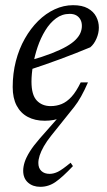

<svg xmlns="http://www.w3.org/2000/svg" viewBox="-20 -456 412 741"><path d="M266.5 -43.5 178 67Q160 89.5 149 109Q138 128.5 133 144.2Q128 160 128 173Q128 193 139.8 204Q151.5 215 171.5 215Q187 215 203.8 206.8Q220.5 198.5 252.5 172L261.5 185Q221.5 227.5 194.5 246.2Q167.5 265 135.5 265Q106.5 265 88 248.5Q69.5 232 69.5 203Q69.5 187.5 75.2 169.5Q81 151.5 95 129Q109 106.5 133.5 78.5L211 -9.5L217 -2.5Q203 4 187 7Q171 10 152.5 10Q115 10 87.2 -4.8Q59.5 -19.5 44.2 -48.5Q29 -77.5 29 -120Q29 -172.5 41.2 -220Q53.5 -267.5 75.8 -306.8Q98 -346 127.2 -375Q156.5 -404 191 -420Q225.5 -436 262 -436Q297 -436 319 -423.8Q341 -411.5 351.2 -391.8Q361.5 -372 361.5 -349.5Q361.5 -328 352.2 -306.8Q343 -285.5 328.5 -273.5Q299.5 -261.5 270.5 -250Q241.5 -238.5 212.2 -227.8Q183 -217 153.8 -206.8Q124.5 -196.5 95 -187L96.5 -223Q144.5 -236.5 179 -250Q213.5 -263.5 236.2 -276.5Q259 -289.5 272 -302.8Q285 -316 290.5 -329.2Q296 -342.5 296 -356Q296 -370 290.5 -380.2Q285 -390.5 274.8 -396.5Q264.5 -402.5 249 -402.5Q219.5 -402.5 196 -385Q172.5 -367.5 154.8 -338.5Q137 -309.5 125.2 -274.8Q113.5 -240 107.5 -205Q101.5 -170 101.5 -141Q101.5 -89.5 122 -68Q142.5 -46.5 175.5 -46.5Q198 -46.5 217.8 -54.5Q237.5 -62.5 255.8 -82.2Q274 -102 291.5 -138H319.5Q306 -107 293 -83.8Q280 -60.5 266.5 -43.5Z"/></svg>

Font: Newsreader 18pt
Style: Italic
Weight: 400
Italic angle: -17°
Version: Version 1.003